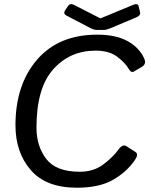

<svg xmlns="http://www.w3.org/2000/svg" viewBox="-20 -880 720 915"><path d="M296.9 -805.7Q279.8 -814.9 290 -830.6L303.7 -850.6Q314 -866.2 332.5 -856.9L458 -792.5H459L614.7 -856.9Q636.7 -866.2 640.6 -850.6L647.5 -821.8Q651.4 -806.2 628.9 -796.9L507.8 -746.1Q486.8 -737.3 474.6 -737.3H440.4Q428.2 -737.3 411.1 -746.1ZM53.7 -283.2Q53.7 -476.1 156.5 -595.5Q259.3 -714.8 443.4 -714.8Q533.2 -714.8 588.9 -683.6Q644.5 -652.3 667.5 -600.6Q678.7 -574.7 656.2 -561.5L618.2 -539.1Q605 -531.2 592.8 -552.7Q578.1 -579.1 539.6 -608.9Q501 -638.7 435.1 -638.7Q313 -638.7 233.4 -549.3Q153.8 -460 153.8 -272Q153.8 -183.1 200.7 -122.3Q247.6 -61.5 359.9 -61.5Q426.3 -61.5 472.4 -96.4Q518.6 -131.3 543.9 -166.5Q564.5 -194.8 582 -183.6L626 -155.3Q642.1 -145 622.1 -116.2Q583.5 -60.1 518.1 -22.7Q452.6 14.6 346.7 14.6Q199.2 14.6 126.5 -69.6Q53.7 -153.8 53.7 -283.2Z"/></svg>

Font: Istok
Style: Italic
Weight: 500
Italic angle: -13°
Designer: Andrey V. Panov
Foundry: Andrey V. Panov
Version: Version 1.0.3